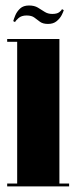

<svg xmlns="http://www.w3.org/2000/svg" viewBox="-20 -662 270 682"><path d="M5.5 0V-10H41V-513.5H5.5V-523.5H191V-10H225.5V0ZM150.5 -577Q132.5 -577 122.2 -584.5Q112 -592 102.2 -599.5Q92.5 -607 74.5 -607Q56 -607 45.5 -597.5Q35 -588 33.5 -583.5L27 -587Q29 -594.5 34.5 -607.8Q40 -621 51.5 -631.8Q63 -642.5 83 -642.5Q102 -642.5 114.5 -635Q127 -627.5 138.5 -620Q150 -612.5 165.5 -612.5Q182 -612.5 190.2 -618.5Q198.5 -624.5 200 -629.5L206.5 -626Q205 -620 199 -608.2Q193 -596.5 181.2 -586.8Q169.5 -577 150.5 -577Z"/></svg>

Font: Imbue 100pt Black
Style: Regular
Weight: 900
Designer: Tyler Finck
Foundry: Etcetera Type Company
Version: Version 1.102; ttfautohint (v1.8.3)